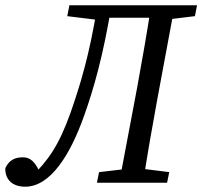

<svg xmlns="http://www.w3.org/2000/svg" viewBox="-64 -690 764 725"><path d="M31 15C126 15 201 -104 254 -254C290 -355 326 -481 357 -670H304C274 -482 239 -370 203 -266C157 -137 118 -86 55 -22L64 -7L92 -25C72 -78 51 -96 23 -96C-6 -96 -29 -87 -44 -55C-45 -9 -14 15 31 15ZM190 -629 312 -614H321L333 -670H198L190 -629ZM302 0H567L575 -40L456 -55H438L310 -40L302 0ZM310 -623H542L552 -670H319L310 -623ZM386 0H476C492 -103 510 -207 529 -310L596 -670H507C491 -567 473 -463 454 -360L386 0ZM529 -614H548L672 -629L680 -670H540L529 -614Z"/></svg>

Font: Source Serif 4 Variable
Style: Italic
Weight: 400
Italic angle: -12°
Designer: Frank Grießhammer
Foundry: Adobe Systems Incorporated
Version: Version 4.004;hotconv 1.0.116;makeotfexe 2.5.65601